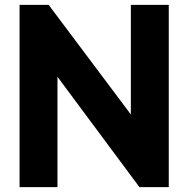

<svg xmlns="http://www.w3.org/2000/svg" viewBox="-20 -765 770 785"><path d="M515 -745H670V0H550L215 -451V0H60V-745H179L515 -297Z"/></svg>

Font: Plus Jakarta Display
Style: Bold
Weight: 700
Designer: Gumpita Rahayu
Foundry: Tokotype Studio
Version: Version 1.000;hotconv 1.0.109;makeotfexe 2.5.65596